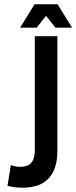

<svg xmlns="http://www.w3.org/2000/svg" viewBox="-20 -870 358 900"><path d="M317.9 -740.2H240.2L195.8 -795.9L151.9 -740.2H74.2L142.1 -850.1H250ZM249 -700.2V-163.1Q249 -78.1 208.3 -34.2Q167.5 9.8 85.9 9.8Q47.9 9.8 15.1 1L30.8 -96.2Q32.7 -95.7 39.6 -93.5Q46.4 -91.3 49.6 -90.6Q52.7 -89.8 59.3 -88.9Q65.9 -87.9 73.2 -87.9Q109.9 -87.9 126.5 -106.7Q143.1 -125.5 143.1 -166V-700.2Z"/></svg>

Font: BaseOne
Style: Regular
Weight: 400
Designer: Domenico Catapano
Foundry: Design by Basse
Version: Version 1.000;PS 001.001;hotconv 1.0.56